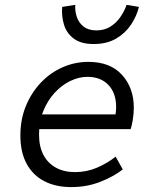

<svg xmlns="http://www.w3.org/2000/svg" viewBox="-20 -750 640 782"><path d="M270 12Q207 12 160.5 -12Q114 -36 88.5 -83Q63 -130 63 -198Q63 -264 85.5 -318.5Q108 -373 146.5 -413.5Q185 -454 235 -476Q285 -498 340 -498Q429 -498 477 -445Q525 -392 525 -311Q525 -286 520.5 -260Q516 -234 512 -224H122L132 -284H479L447 -269Q450 -280 451.5 -291.5Q453 -303 453 -314Q453 -371 421.5 -404Q390 -437 336 -437Q301 -437 266 -420Q231 -403 202.5 -372Q174 -341 156.5 -298Q139 -255 139 -202Q139 -153 157 -119Q175 -85 208 -67Q241 -49 285 -49Q333 -49 375 -67Q417 -85 451 -112L480 -60Q443 -31 388.5 -9.5Q334 12 270 12ZM361.6 -570.7Q309.3 -570.7 280 -593.1Q250.6 -615.5 240.4 -650.3Q230.1 -685 233.3 -721.9L286.5 -730.3Q284.9 -704.6 293 -680.7Q301 -656.8 320.8 -641.5Q340.5 -626.2 372.7 -626.2Q405 -626.2 429.4 -641.5Q453.9 -656.8 470.3 -680.7Q486.7 -704.6 495.6 -730.3L545.9 -721.9Q536.9 -685 514.1 -650.3Q491.3 -615.5 453.4 -593.1Q415.5 -570.7 361.6 -570.7Z"/></svg>

Font: SourceCodeVF
Style: Italic
Weight: 200
Italic angle: -11°
Monospace: yes
Designer: Paul D. Hunt, Teo Tuominen
Foundry: Adobe
Version: Version 1.026;hotconv 1.1.0;makeotfexe 2.6.0